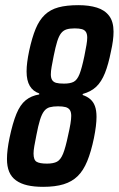

<svg xmlns="http://www.w3.org/2000/svg" viewBox="-20 -716 460 744"><path d="M147 8Q112 8 86 2Q60 -4 42 -17Q24 -30 15.5 -50.5Q7 -71 7 -100Q7 -117 9.5 -137.5Q12 -158 17 -182Q29 -239 43.5 -274.5Q58 -310 79.5 -327.5Q101 -345 132 -350V-354Q108 -362 95.5 -383Q83 -404 83 -439Q83 -456 85.5 -475.5Q88 -495 93 -519Q104 -570 118 -604Q132 -638 153.5 -658.5Q175 -679 206.5 -687.5Q238 -696 284 -696Q325 -696 355.5 -686.5Q386 -677 403 -654.5Q420 -632 420 -593Q420 -577 417.5 -558Q415 -539 410 -517Q400 -466 386.5 -432.5Q373 -399 353 -380Q333 -361 301 -352L300 -348Q318 -342 330 -331.5Q342 -321 348 -304.5Q354 -288 354 -263Q354 -247 351.5 -226.5Q349 -206 344 -181Q333 -128 318 -91.5Q303 -55 281 -33.5Q259 -12 226.5 -2Q194 8 147 8ZM162 -82Q187 -82 201 -89.5Q215 -97 224.5 -120.5Q234 -144 244 -192Q250 -218 253 -236.5Q256 -255 256 -267Q256 -282 250.5 -290Q245 -298 234 -301Q223 -304 205 -304Q186 -304 173 -300.5Q160 -297 151 -285.5Q142 -274 135 -251.5Q128 -229 121 -192Q116 -167 113 -150Q110 -133 110 -121Q110 -96 122 -89Q134 -82 162 -82ZM228 -392Q252 -392 265.5 -399Q279 -406 288 -428.5Q297 -451 307 -499Q312 -524 315 -541.5Q318 -559 318 -570Q318 -584 313 -592Q308 -600 297.5 -603Q287 -606 269 -606Q250 -606 237.5 -602Q225 -598 216.5 -587Q208 -576 201.5 -555Q195 -534 188 -499Q183 -474 180 -457Q177 -440 177 -428Q177 -414 182 -406Q187 -398 197.5 -395Q208 -392 228 -392Z"/></svg>

Font: Saira ExtraCondensed SemiBold
Style: Italic
Weight: 600
Width: 2
Italic angle: -12°
Designer: Hector Gatti with collaboration of the Omnibus-Type team
Foundry: Omnibus-Type
Version: Version 1.101